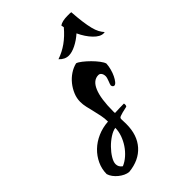

<svg xmlns="http://www.w3.org/2000/svg" viewBox="-242 -833 1039 1039"><g transform="rotate(-45 278.0 -313.0)"><path d="M442 -398Q441 -379 435.5 -358.5Q430 -338 422 -321.5Q414 -305 405 -294Q396 -283 388 -283Q377 -284 375 -298Q375 -301 377.5 -307.5Q380 -314 383 -322Q386 -330 388.5 -338Q391 -346 391 -352Q391 -366 384.5 -375.5Q378 -385 367 -385Q327 -385 306 -335Q285 -285 285 -188Q285 -178 286 -176Q307 -177 323.5 -177.5Q340 -178 356 -178Q357 -176 357 -170Q357 -161 353 -157Q330 -152 316.5 -148.5Q303 -145 296 -142Q289 -139 287.5 -135.5Q286 -132 286 -126Q286 -118 286.5 -110Q287 -102 287 -90Q287 -6 241.5 45Q196 96 115 104Q101 103 86 96Q71 89 57.5 78Q44 67 34 53.5Q24 40 20 26Q20 -12 36 -46.5Q52 -81 79.5 -107.5Q107 -134 144.5 -150.5Q182 -167 226 -170Q226 -195 221 -219Q216 -243 210.5 -265.5Q205 -288 200 -309.5Q195 -331 195 -352Q195 -379 206 -405.5Q217 -432 235 -454.5Q253 -477 277 -493Q301 -509 327 -515Q338 -512 356.5 -497.5Q375 -483 393 -465Q411 -447 425 -428.5Q439 -410 442 -398ZM112 58Q136 48 157.5 29Q179 10 195 -14Q211 -38 220.5 -65Q230 -92 230 -118Q210 -115 186 -99.5Q162 -84 141 -62.5Q120 -41 106 -18Q92 5 92 22Q92 44 112 58ZM504 -729Q507 -684 511.5 -650.5Q516 -617 522 -593Q528 -569 536.5 -553Q545 -537 556 -525Q554 -524 547 -524Q521 -524 492.5 -553.5Q464 -583 443 -628Q415 -603 384 -587.5Q353 -572 329 -572Q299 -572 275 -598Q316 -612 351 -637Q386 -662 418 -700L415 -716Q435 -730 476 -730Q488 -730 493.5 -730Q499 -730 504 -729Z"/></g></svg>

Font: Sweet Mavka Script
Style: Regular
Weight: 500
Designer: Pablo Impallari/Anastassiya Vishnevskaya
Foundry: Pablo Impallari/ Anastassiya Vishnevskaya
Version: Version 2.0/www.impallari.com/   behance.net/sweetcherry